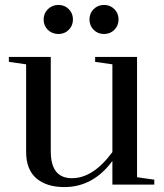

<svg xmlns="http://www.w3.org/2000/svg" viewBox="-20 -749 666 779"><path d="M186 -518V-135Q186 -26 272 -26Q358 -26 436 -132V-488L366 -498V-518H536V-30L606 -20V0H436V-96Q358 10 241 10Q169 10 127.5 -25.5Q86 -61 86 -133V-488L16 -498V-518ZM174 -628Q157 -645 157 -670Q157 -695 174.5 -712Q192 -729 217 -729Q242 -729 259 -712Q276 -695 276 -670Q276 -645 259 -628Q242 -611 217 -611Q192 -611 174 -628ZM360 -628Q343 -645 343 -670Q343 -695 360 -712Q377 -729 402 -729Q427 -729 444 -712Q461 -695 461 -670Q461 -645 444 -628Q427 -611 402 -611Q377 -611 360 -628Z"/></svg>

Font: Prata
Style: Regular
Weight: 400
Designer: Cyreal (www.cyreal.org)
Foundry: Cyreal (www.cyreal.org)
Version: Version 1.010